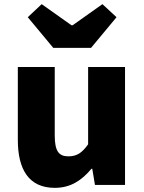

<svg xmlns="http://www.w3.org/2000/svg" viewBox="-20 -892 694 926"><path d="M244 14C321 14 374 -22 421 -78H425L438 0H583V-569H405V-196C375 -154 350 -138 310 -138C265 -138 244 -161 244 -239V-569H66V-217C66 -75 119 14 244 14ZM237 -661H419L542 -809L474 -872L330 -770H325L181 -872L114 -809Z"/></svg>

Font: Noto Sans JP Black
Style: Regular
Weight: 900
Designer: Ryoko NISHIZUKA 西塚涼子 (kana, bopomofo & ideographs); Paul D. Hunt (Latin, Greek & Cyrillic); Sandoll Communications 산돌커뮤니
Foundry: Adobe
Version: Version 2.002;hotconv 1.0.116;makeotfexe 2.5.65601